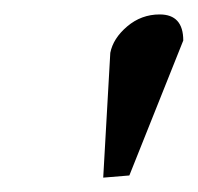

<svg xmlns="http://www.w3.org/2000/svg" viewBox="-20 -665 274 266"><path d="M123 -418.9 132.8 -591.8Q136.7 -611.8 156.2 -628.4Q175.8 -645 201.2 -645Q233.9 -645 233.9 -608.9L159.2 -421.9Z"/></svg>

Font: Common Serif SemiBold
Style: Italic
Weight: 600
Italic angle: -12°
Designer: Philipp H. Poll, Khaled Hosny
Foundry: Stefan Peev, Context Ltd.
Version: Version 1.026